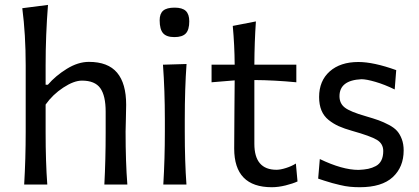

<svg xmlns="http://www.w3.org/2000/svg" viewBox="-20 -764 1736 795"><path d="M175.8 0H80.1Q86.4 -106.4 86.4 -219.2V-493.7Q86.4 -621.1 72.3 -730L178.7 -743.7Q168.9 -619.1 168.9 -493.7V-413.1H178.2Q210 -450.2 256.6 -479Q303.2 -507.8 348.1 -507.8Q427.2 -507.8 464.8 -463.1Q502.4 -418.5 502.4 -330.1Q502.4 -306.6 501.2 -269.3Q500 -231.9 500 -219.2Q500 -92.3 507.3 0H412.1Q417.5 -101.6 417.5 -215.3V-301.8Q417.5 -367.7 395.3 -398.9Q373 -430.2 319.3 -430.2Q286.1 -430.2 242.2 -401.4Q198.2 -372.6 168.9 -331.1V-215.3Q168.9 -93.8 175.8 0Z M641.1 -680.2Q641.1 -707.5 655.8 -720Q670.4 -732.4 703.1 -732.4Q734.9 -732.4 749.3 -718.8Q763.7 -705.1 763.7 -675.8Q763.7 -640.6 749.3 -625.5Q734.9 -610.4 702.1 -610.4Q669.4 -610.4 655.3 -626.5Q641.1 -642.6 641.1 -680.2ZM752 0H656.2Q662.6 -106.4 662.6 -219.2V-269Q662.6 -389.6 654.8 -496.1L752.4 -499Q745.1 -397.9 745.1 -269V-219.2Q745.1 -93.8 752 0Z M1205.1 -86.9 1211.9 -12.7Q1192.9 -3.9 1162.6 3.7Q1132.3 11.2 1105.5 11.2Q949.7 11.2 949.7 -148.9Q949.7 -207.5 950.7 -310.5Q951.7 -413.6 951.7 -431.2L856 -423.3V-496.1H951.7Q951.2 -576.2 943.8 -656.7L1039.6 -675.3Q1033.7 -590.8 1033.2 -496.1H1207V-423.3Q1115.2 -432.1 1033.2 -432.6V-168.5Q1033.2 -61 1125 -61Q1141.1 -61 1164.3 -68.4Q1187.5 -75.7 1205.1 -86.9Z M1469.7 11.2Q1448.7 11.2 1429 9.3Q1409.2 7.3 1387.5 2Q1365.7 -3.4 1356 -5.9Q1346.2 -8.3 1322.3 -16.1Q1298.3 -23.9 1297.4 -24.4L1304.2 -105.5Q1397.5 -60.5 1464.8 -60.5Q1487.8 -61.5 1504.4 -64.9Q1521 -68.4 1536.1 -76.4Q1551.3 -84.5 1559.1 -100.1Q1566.9 -115.7 1566.9 -138.7Q1566.9 -168.9 1540.8 -184.8Q1514.6 -200.7 1438 -222.2Q1405.3 -231.4 1382.8 -241.5Q1360.4 -251.5 1340.6 -267.3Q1320.8 -283.2 1311 -306.9Q1301.3 -330.6 1301.3 -362.3Q1301.3 -429.2 1345.2 -468.3Q1389.2 -507.3 1463.9 -507.3Q1526.9 -507.3 1620.6 -473.6L1614.3 -393.6Q1572.3 -414.1 1534.7 -425Q1497.1 -436 1476.6 -436Q1385.7 -431.6 1385.7 -365.7Q1385.7 -335.4 1408 -318.4Q1430.2 -301.3 1493.2 -283.2Q1526.9 -273.4 1547.9 -265.9Q1568.8 -258.3 1590.8 -246.6Q1612.8 -234.9 1624.5 -221.4Q1636.2 -208 1643.8 -187.7Q1651.4 -167.5 1651.4 -141.1Q1651.4 -72.3 1606.2 -30.5Q1561 11.2 1469.7 11.2Z"/></svg>

Font: Commissioner Flair
Style: Regular
Weight: 400
Designer: Kostas Bartsokas
Foundry: Kostas Bartsokas
Version: Version 1.000